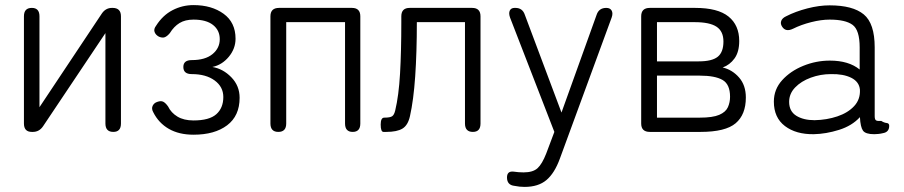

<svg xmlns="http://www.w3.org/2000/svg" viewBox="-20 -518 3549 754"><path d="M105 0Q74 0 74 -33V-454Q74 -487 105 -487Q135 -487 135 -454V-97L380 -465Q395 -487 420 -487H422Q455 -487 455 -454V-33Q455 0 425 0Q394 0 394 -33V-388L149 -22Q134 0 109 0Z M740 11Q683 11 643 -12Q603 -35 582 -77Q574 -91 579.5 -102.5Q585 -114 598 -118Q612 -123 621 -118.5Q630 -114 640 -100Q652 -75 677 -60Q702 -45 740 -45Q802 -45 829.5 -69.5Q857 -94 857 -137Q857 -177 823 -202Q789 -227 733 -227Q700 -227 700 -255Q700 -282 733 -282Q786 -282 814.5 -305.5Q843 -329 843 -364Q843 -399 816.5 -420Q790 -441 740 -441Q707 -441 685 -427.5Q663 -414 647 -388Q637 -376 627.5 -372Q618 -368 604 -374Q591 -381 587 -392.5Q583 -404 593 -417Q619 -458 657.5 -478Q696 -498 740 -498Q811 -498 858 -464Q905 -430 905 -366Q905 -327 878.5 -295Q852 -263 814 -255Q856 -248 888.5 -214.5Q921 -181 921 -134Q921 -63 872 -26Q823 11 740 11Z M1073 0Q1042 0 1042 -33V-454Q1042 -487 1076 -487H1362Q1395 -487 1395 -454V-33Q1395 0 1365 0Q1335 0 1335 -33V-431H1104V-33Q1104 0 1073 0Z M1486 0Q1475 0 1475 -29Q1475 -56 1489 -56Q1512 -56 1520 -61.5Q1528 -67 1532 -84Q1546 -142 1551 -229Q1556 -316 1556 -431V-454Q1556 -487 1589 -487H1834Q1867 -487 1867 -454V-33Q1867 0 1837 0Q1806 0 1806 -33V-431H1617Q1617 -312 1610.5 -218Q1604 -124 1590 -62Q1582 -26 1560.5 -13Q1539 0 1497 0Z M2040 216Q2030 216 2020.5 215Q2011 214 2001 212Q1971 209 1971 179Q1971 153 1997 156Q2017 159 2036 159Q2073 159 2091 142.5Q2109 126 2125 85L2157 0L1983 -449Q1977 -466 1982 -476.5Q1987 -487 2001 -487H2004Q2032 -487 2041 -460L2185 -76L2323 -460Q2332 -487 2361 -487Q2376 -487 2382 -476.5Q2388 -466 2382 -449L2179 104Q2158 162 2126 189Q2094 216 2040 216Z M2532 0Q2498 0 2498 -33V-454Q2498 -487 2532 -487H2710Q2799 -487 2841 -453Q2883 -419 2883 -357Q2883 -314 2864.5 -288.5Q2846 -263 2818 -253Q2856 -244 2882.5 -213.5Q2909 -183 2909 -135Q2909 -68 2869 -34Q2829 0 2731 0ZM2560 -56H2728Q2779 -56 2804.5 -67Q2830 -78 2838.5 -97Q2847 -116 2847 -138Q2847 -187 2817.5 -204Q2788 -221 2728 -221H2560ZM2560 -277H2724Q2776 -277 2798.5 -295Q2821 -313 2821 -355Q2821 -395 2794 -413Q2767 -431 2708 -431H2560Z M3176 9Q3106 10 3062.5 -23Q3019 -56 3019 -119Q3019 -167 3051.5 -203Q3084 -239 3134.5 -259.5Q3185 -280 3239 -280Q3313 -280 3356 -245V-332Q3356 -400 3328 -420.5Q3300 -441 3238 -441Q3205 -441 3165.5 -431Q3126 -421 3094 -405Q3065 -391 3051 -414Q3044 -425 3048 -436Q3052 -447 3067 -454Q3104 -473 3150.5 -485Q3197 -497 3238 -497Q3329 -497 3372 -461.5Q3415 -426 3415 -332V-62Q3415 -49 3420 -45.5Q3425 -42 3441 -43Q3452 -36 3462 -35Q3472 -34 3472 -24Q3472 1 3447 5Q3439 7 3430 8Q3421 9 3413 9Q3379 9 3369 -5Q3359 -19 3357 -58Q3326 -24 3275 -8Q3224 8 3176 9ZM3179 -46Q3227 -47 3268.5 -61Q3310 -75 3334.5 -101.5Q3359 -128 3357 -166Q3354 -197 3323 -212.5Q3292 -228 3243 -227Q3202 -227 3164 -213Q3126 -199 3102.5 -174.5Q3079 -150 3079 -118Q3079 -81 3107 -63.5Q3135 -46 3179 -46Z"/></svg>

Font: Shin Retro Maru Gothic Regular
Style: Regular
Weight: 400
Designer: Iose
Foundry: Typographish
Version: Version 1.002